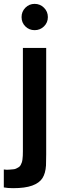

<svg xmlns="http://www.w3.org/2000/svg" viewBox="-55 -774 323 998"><path d="M185.1 27.8Q185.1 67.9 184.1 85.9Q181.6 127 165.5 152.1Q149.4 177.2 112.3 190.7Q75.2 204.1 13.2 204.1Q-15.1 204.1 -35.2 200.2V106.9Q-20 109.4 -7.8 107.9Q4.4 106.4 13.9 106Q23.4 105.5 30.8 101.3Q38.1 97.2 43.5 94Q48.8 90.8 52.5 83.7Q56.2 76.7 58.3 70.6Q60.5 64.5 61.8 54.4Q63 44.4 63.5 35.2Q64 25.9 64 13.2V-524.9H185.1ZM193.8 -685.1Q193.8 -656.7 173.8 -637Q153.8 -617.2 125 -617.2Q96.7 -617.2 76.9 -636.7Q57.1 -656.2 57.1 -685.1Q57.1 -713.9 76.9 -733.9Q96.7 -753.9 125 -753.9Q153.3 -753.9 173.6 -733.9Q193.8 -713.9 193.8 -685.1Z"/></svg>

Font: Nacelle SemiBold
Style: Regular
Weight: 600
Designer: Sora Sagano
Foundry: Sora Sagano
Version: Version 1.000;FEAKit 1.0